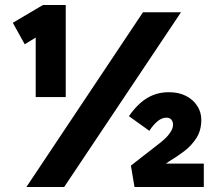

<svg xmlns="http://www.w3.org/2000/svg" viewBox="-20 -749 874 769"><path d="M123 -360.3V-655L142.3 -610.3L79 -571.7L31.3 -657.7L152 -729H243.3V-360.3H183.7Q169 -360.3 154.3 -360.3Q139.7 -360.3 123 -360.3ZM85.7 0 552.7 -700H705L237 0ZM518.7 0 504.3 -85.7 607.3 -166Q623.7 -178 638.7 -191.7Q653.7 -205.3 663.3 -220.5Q673 -235.7 673 -249.3Q673 -262 666.3 -269.8Q659.7 -277.7 646.7 -277.7Q627 -277.7 609.2 -261.8Q591.3 -246 578.3 -225L496.3 -283.7Q518 -315 542.3 -336.5Q566.7 -358 594.7 -368.8Q622.7 -379.7 656.3 -379.7Q696 -379.7 725.2 -364.7Q754.3 -349.7 770.3 -324.5Q786.3 -299.3 786.3 -269Q786.3 -227 766.7 -196.2Q747 -165.3 717 -142.8Q687 -120.3 656.7 -102.3L605 -66L606.3 -93.7H796.3V0Z"/></svg>

Font: Lexend Medium
Style: Regular
Weight: 500
Designer: Bonnie Shaver-Troup, Thomas Jockin
Foundry: Lexend
Version: Version 1.005